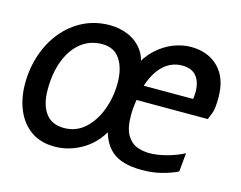

<svg xmlns="http://www.w3.org/2000/svg" viewBox="-77 -617 934 743"><g transform="rotate(15 390.0 -245.0)"><path d="M433.5 -307H663.5Q664.5 -315 665.2 -320.5Q666 -326 666 -334Q666 -374.5 647.5 -397.8Q629 -421 590 -421Q543.5 -421 510 -386.2Q476.5 -351.5 460 -286.5Q454 -255 450.8 -231Q447.5 -207 447.5 -186Q447.5 -132 463.8 -105Q480 -78 504.5 -69.2Q529 -60.5 552.5 -60.5Q586 -60.5 624.2 -71Q662.5 -81.5 691.5 -97L684.5 -22Q658 -9 621.8 0.5Q585.5 10 543 10Q460.5 10 421 -24.8Q381.5 -59.5 372 -127L393 -126Q363.5 -59 308.8 -24.5Q254 10 193 10Q136 10 97.5 -17.5Q59 -45 39.5 -91.8Q20 -138.5 20 -196.5Q20 -258.5 38.8 -313.5Q57.5 -368.5 92 -410.2Q126.5 -452 174.2 -475.8Q222 -499.5 279.5 -499.5Q318.5 -499.5 352.8 -485.2Q387 -471 409.8 -441.2Q432.5 -411.5 436.5 -364.5L413 -366.5Q435 -413 466.5 -442.2Q498 -471.5 534 -485.5Q570 -499.5 604 -499.5Q673.5 -499.5 715.2 -457.2Q757 -415 757 -338Q757 -292.5 750 -274.8Q743 -257 738.5 -246.5H420.5ZM209 -69Q258 -69 293 -101Q328 -133 346.8 -183.8Q365.5 -234.5 365.5 -291Q365.5 -348.5 341.8 -384.8Q318 -421 270 -421Q220.5 -421 184.8 -392.2Q149 -363.5 129.8 -313Q110.5 -262.5 110.5 -196.5Q110.5 -137 135.2 -103Q160 -69 209 -69Z"/></g></svg>

Font: Cabin
Style: Italic
Weight: 400
Width: 4
Italic angle: -10°
Designer: Pablo Impallari
Foundry: Pablo Impallari. http://www.impallari.com Igino Marini. http://www.ikern.com
Version: Version 3.001